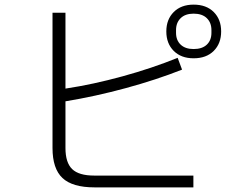

<svg xmlns="http://www.w3.org/2000/svg" viewBox="-20 -819 1040 830"><path d="M936 -683Q936 -631 904 -599Q872 -567 817 -567Q763 -567 731 -599Q699 -631 699 -683Q699 -735 731 -767Q763 -799 817 -799Q872 -799 904 -767Q936 -735 936 -683ZM263 -179Q263 -116 292 -88Q321 -60 387 -60H816V-9H389Q293 -9 250 -49.5Q207 -90 207 -179V-764H263V-436Q382 -454 509.5 -489Q637 -524 748 -569L767 -518Q656 -474 523.5 -438Q391 -402 263 -381ZM894 -689Q894 -721 874 -740.5Q854 -760 817 -760Q781 -760 761 -740.5Q741 -721 741 -689V-677Q741 -645 761 -626Q781 -607 817 -607Q854 -607 874 -626Q894 -645 894 -677Z"/></svg>

Font: IBM Plex Sans JP Light
Style: Regular
Weight: 300
Designer: Mike Abbink; Paul van der Laan; Pieter van Rosmalen; Wujin Sim; Yejin Wi; Jinhee Kim; Boomi Park; Yona Kim; Kichan Ma
Foundry: Sandoll Inc.
Version: Version 1.002